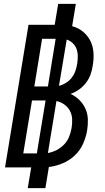

<svg xmlns="http://www.w3.org/2000/svg" viewBox="-20 -863 540 990"><path d="M123 107 141 0H6L127 -735H262L280 -843H371L352 -728Q383 -720 407.5 -700Q432 -680 446 -652Q460 -624 462 -590.5Q464 -557 458 -524Q455 -501 446.5 -478Q438 -455 423 -435.5Q408 -416 387.5 -401.5Q367 -387 344 -379Q369 -367 389 -347.5Q409 -328 420.5 -302.5Q432 -277 433 -247.5Q434 -218 429 -189Q423 -154 407.5 -120Q392 -86 364.5 -60.5Q337 -35 302 -20.5Q267 -6 232 -2L214 107ZM157 -417H227L267 -663H197ZM284 -420Q303 -425 320.5 -436Q338 -447 350 -462.5Q362 -478 368.5 -496.5Q375 -515 378 -534Q381 -553 381 -572.5Q381 -592 375 -609.5Q369 -627 355.5 -640Q342 -653 324 -659ZM100 -72H170L215 -345H145ZM227 -74Q250 -78 271.5 -89Q293 -100 310 -117.5Q327 -135 336 -157Q345 -179 349 -202Q353 -225 352 -248.5Q351 -272 340.5 -291.5Q330 -311 312 -324Q294 -337 271 -342Z"/></svg>

Font: Iosevka SS18 Medium
Style: Italic
Weight: 500
Italic angle: -9°
Monospace: yes
Designer: Belleve Invis
Foundry: Belleve Invis
Version: Version 25.1.1; ttfautohint (v1.8.4)